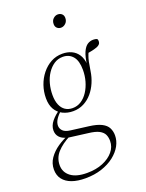

<svg xmlns="http://www.w3.org/2000/svg" viewBox="-206 -775 844 1113"><g transform="rotate(-20 216.5 -219.0)"><path d="M123 255Q74 255 39.5 242.5Q5 230 -14 205.5Q-33 181 -33 145Q-33 107 -11.5 76Q10 45 44.5 21.5Q79 -2 117 -16L121 -7Q67 21 37 54.5Q7 88 7 133Q7 176 41.5 202.5Q76 229 142 229Q198 229 240 211.5Q282 194 306 165Q330 136 330 100Q330 77 322 60Q314 43 292 31Q270 19 225 14L116 0Q112 0 108 -1Q104 -2 99 -2V-4Q72 -11 57 -27.5Q42 -44 42 -69Q42 -98 63.5 -124.5Q85 -151 120 -174V-179L126 -167Q100 -143 88 -124Q76 -105 76 -86Q76 -68 89.5 -54Q103 -40 135 -36L244 -22Q292 -16 319.5 -2Q347 12 357.5 33Q368 54 368 79Q368 112 351 143Q334 174 301.5 199.5Q269 225 223.5 240Q178 255 123 255ZM189 -135Q154 -135 125.5 -149Q97 -163 81 -190.5Q65 -218 65 -259Q65 -300 78 -337.5Q91 -375 115 -405Q139 -435 171 -452.5Q203 -470 242 -470Q273 -470 298 -458.5Q323 -447 338.5 -423.5Q354 -400 357 -365L354 -355Q361 -409 373.5 -436.5Q386 -464 402.5 -474.5Q419 -485 438 -485Q444 -485 450.5 -484Q457 -483 461 -481Q464 -478 465 -474Q466 -470 466 -466Q466 -445 441 -436Q416 -427 373 -420L391 -433Q387 -423 381.5 -409Q376 -395 371.5 -374Q367 -353 362 -319Q357 -284 343 -251Q329 -218 307 -192Q285 -166 255 -150.5Q225 -135 189 -135ZM192 -153Q221 -153 245 -168.5Q269 -184 286.5 -211Q304 -238 313.5 -271.5Q323 -305 323 -341Q323 -397 300 -424.5Q277 -452 238 -452Q208 -452 184 -436Q160 -420 142.5 -393.5Q125 -367 116 -333.5Q107 -300 107 -264Q107 -228 117.5 -203Q128 -178 147 -165.5Q166 -153 192 -153ZM288 -614Q274 -614 264 -623Q254 -632 254 -648Q254 -669 267 -681Q280 -693 295 -693Q310 -693 320 -684Q330 -675 330 -659Q330 -639 317 -626.5Q304 -614 288 -614Z"/></g></svg>

Font: Source Serif 4 48pt Light
Style: Italic
Weight: 300
Italic angle: -12°
Designer: Frank Grießhammer
Foundry: Adobe Systems Incorporated
Version: Version 4.004;hotconv 1.0.116;makeotfexe 2.5.65601